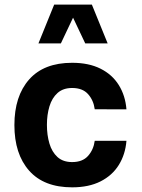

<svg xmlns="http://www.w3.org/2000/svg" viewBox="-20 -811 620 836"><path d="M294.1 -537.6Q171.2 -537.6 106.9 -465Q42.7 -392.4 42.7 -266.4Q42.7 -140.5 106.9 -67.9Q171.2 4.7 294.1 4.7Q366.6 4.7 417.8 -21.2Q469 -47.1 497.4 -92.9Q525.8 -138.6 530.6 -198H392.5Q387.3 -159.1 363.4 -132.2Q339.5 -105.3 294.1 -105.3Q254.3 -105.3 230.1 -127.4Q206 -149.5 195.2 -186.1Q184.3 -222.8 184.3 -267.4Q184.3 -311.4 195.3 -347.9Q206.3 -384.4 230.6 -406.2Q255 -427.9 294.1 -427.9Q339.5 -427.9 363.4 -401.2Q387.3 -374.5 392.5 -335.2L530.6 -334.9Q525.8 -394.9 497.2 -440.7Q468.6 -486.5 417.6 -512Q366.6 -537.6 294.1 -537.6ZM448.8 -621.9 380 -791H215.9L147.3 -621.9H245L298.1 -734L351.2 -621.9Z"/></svg>

Font: Estedad VF
Style: Regular
Weight: 100
Designer: Amin Abedi
Version: Version 7.3